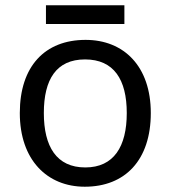

<svg xmlns="http://www.w3.org/2000/svg" viewBox="-20 -763 645 727"><path d="M451 -743H154V-672H451ZM551 -335C551 -512 449 -612 304 -612C150 -612 55 -512 55 -335C55 -157 159 -56 301 -56C454 -56 551 -157 551 -335ZM146 -335C146 -462 193 -538 302 -538C411 -538 460 -462 460 -335C460 -208 411 -129 303 -129C194 -129 146 -208 146 -335Z"/></svg>

Font: Noto Sans Malayalam UI
Style: Regular
Weight: 400
Designer: Jelle Bosma - Monotype Design Team
Foundry: Monotype Imaging Inc.
Version: Version 2.104